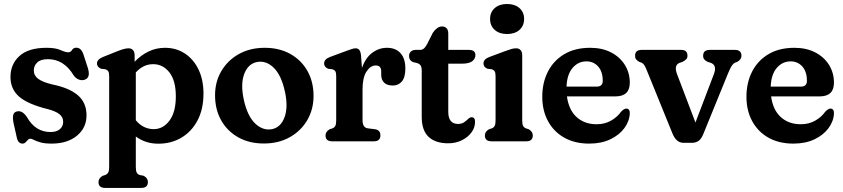

<svg xmlns="http://www.w3.org/2000/svg" viewBox="-20 -708 4226 962"><path d="M233 -46.5Q264 -46.5 280.2 -61Q296.5 -75.5 296.5 -97.5Q296.5 -121 278 -135.8Q259.5 -150.5 220.5 -161Q120.5 -185.5 76.5 -223.2Q32.5 -261 32.5 -322.5Q32.5 -386.5 77.5 -427.5Q122.5 -468.5 213.5 -468.5Q258 -468.5 283 -457.2Q308 -446 322 -446Q334.5 -446 341 -457.5Q347.5 -469 362.5 -469Q373.5 -469 382.5 -461.5Q391.5 -454 398 -435.5L419 -371Q436 -320 405.5 -309Q391 -303.5 375.5 -309.2Q360 -315 349 -330.5Q300 -411.5 220.5 -411.5Q183.5 -411.5 166.5 -395Q149.5 -378.5 149.5 -355Q149.5 -329 171.8 -312.8Q194 -296.5 241.5 -285Q326.5 -268 370 -230.8Q413.5 -193.5 413.5 -130Q413.5 -67.5 365.5 -28Q317.5 11.5 239 11.5Q203 11.5 182 5.2Q161 -1 149.8 -7Q138.5 -13 133 -13Q125 -13 119.5 -7Q114 -1 108 5.2Q102 11.5 93 11.5Q82.5 11.5 75 4.5Q67.5 -2.5 64 -19.5L48 -91Q43 -114.5 45.8 -130Q48.5 -145.5 64 -149.5Q91.5 -157 115.5 -120.5Q157.5 -46.5 233 -46.5Z M654.5 -432.5V-398.5Q686.5 -432 724.8 -450.2Q763 -468.5 806.5 -468.5Q863 -468.5 906.5 -439.8Q950 -411 974.8 -359.5Q999.5 -308 999.5 -239.5Q999.5 -161 969.8 -104.8Q940 -48.5 889 -18.2Q838 12 773.5 12Q709 12 660.5 -24V128Q660.5 148 665 156.5Q669.5 165 679 168.5L700.5 173Q721 184.5 721 204Q721 233.5 688 233.5H506.5Q473.5 233.5 473.5 204Q473.5 185 494 173L508.5 168.5Q517.5 164.5 522.2 156.2Q527 148 527 128V-326.5Q527 -344 522.2 -351Q517.5 -358 508 -361L486.5 -363.5Q466 -372 466 -390Q466 -410.5 496 -422.5L568.5 -451.5Q604.5 -466 624 -466Q638.5 -466 646.5 -456.8Q654.5 -447.5 654.5 -432.5ZM747.5 -386.5Q697.5 -386.5 660.5 -345V-105.5Q679.5 -82.5 702.2 -71.8Q725 -61 750 -61Q797.5 -61 829.2 -103.8Q861 -146.5 861 -225Q861 -304 828.8 -345.2Q796.5 -386.5 747.5 -386.5Z M1306.5 -468.5Q1379.5 -468.5 1434.5 -437.8Q1489.5 -407 1520.2 -352.8Q1551 -298.5 1551 -227.5Q1551 -160 1519.5 -106Q1488 -52 1431.8 -20.5Q1375.5 11 1302 11Q1229 11 1174 -19.8Q1119 -50.5 1088.2 -105Q1057.5 -159.5 1057.5 -231Q1057.5 -298 1089 -351.8Q1120.5 -405.5 1176.5 -437Q1232.5 -468.5 1306.5 -468.5ZM1343.5 -61Q1387 -70 1405.8 -121Q1424.5 -172 1407.5 -249.5Q1389.5 -332 1350.8 -369.2Q1312 -406.5 1266.5 -397Q1223 -388 1203.8 -337.8Q1184.5 -287.5 1201.5 -208.5Q1219.5 -126 1258.8 -89Q1298 -52 1343.5 -61Z M1789 -429 1793.5 -367.5Q1811.5 -418.5 1845 -443.5Q1878.5 -468.5 1919 -468.5Q1962 -468.5 1986.5 -441.8Q2011 -415 2011 -364.5Q2011 -321 1993.8 -300.2Q1976.5 -279.5 1948.5 -279.5Q1919.5 -279.5 1904.8 -293.8Q1890 -308 1890 -333.5V-351Q1890 -380 1862.5 -380Q1836.5 -380 1816.5 -349.8Q1796.5 -319.5 1796.5 -260V-105.5Q1796.5 -68.5 1823 -65L1859 -60.5Q1886 -56.5 1886 -29.5Q1886 0 1853 0H1644Q1611 0 1611 -29.5Q1611 -48.5 1632 -60.5L1646 -65Q1655.5 -69 1660 -77.2Q1664.5 -85.5 1664.5 -105.5V-326.5Q1664.5 -344 1659.8 -351Q1655 -358 1645.5 -361L1624 -363.5Q1604 -372 1604 -390Q1604 -411.5 1633.5 -422.5L1714.5 -452.5Q1730.5 -458.5 1742 -462.2Q1753.5 -466 1761.5 -466Q1773.5 -466 1780.2 -457.8Q1787 -449.5 1789 -429Z M2069 -392.5 2050 -396.5Q2029.5 -405.5 2029.5 -428Q2029.5 -441 2038.5 -449.5Q2047.5 -458 2062.5 -458H2084.5Q2094.5 -458 2102.5 -464Q2110.5 -470 2119.5 -486L2148.5 -543.5Q2158 -558 2170 -566.8Q2182 -575.5 2194.5 -575.5Q2208.5 -575.5 2217.2 -566.8Q2226 -558 2226 -540.5V-458H2329.5Q2362 -458 2362 -431.5Q2362 -413.5 2346 -401.2Q2330 -389 2294.5 -389H2226V-148Q2226 -87 2275 -87Q2293.5 -87 2305.5 -95.5Q2317.5 -104 2326.2 -112.5Q2335 -121 2344 -120.5Q2361.5 -120 2360 -94.5Q2359.5 -67.5 2341.5 -43.5Q2323.5 -19.5 2293.2 -4.8Q2263 10 2225.5 10Q2162 10 2127.5 -22.2Q2093 -54.5 2093 -122.5V-354.5Q2093 -371.5 2087.5 -379.8Q2082 -388 2069 -392.5Z M2520.5 -537.5Q2482 -537.5 2458.8 -558.2Q2435.5 -579 2435.5 -613Q2435.5 -647 2458.8 -667.5Q2482 -688 2520.5 -688Q2559.5 -688 2582.8 -667.5Q2606 -647 2606 -613Q2606 -579 2582.8 -558.2Q2559.5 -537.5 2520.5 -537.5ZM2596.5 -432.5V-105.5Q2596.5 -85.5 2601 -77.2Q2605.5 -69 2615 -65L2629 -60.5Q2649.5 -49 2649.5 -29.5Q2649.5 0 2617 0H2442.5Q2409.5 0 2409.5 -29.5Q2409.5 -49 2430.5 -60.5L2444.5 -65Q2454 -69 2458.5 -77.2Q2463 -85.5 2463 -105.5V-326.5Q2463 -344 2458.2 -351Q2453.5 -358 2444 -361L2422.5 -363.5Q2402.5 -372 2402.5 -390Q2402.5 -411.5 2432 -422.5L2511.5 -452Q2530.5 -459 2542.5 -462.5Q2554.5 -466 2566 -466Q2580.5 -466 2588.5 -456.8Q2596.5 -447.5 2596.5 -432.5Z M3135.5 -293.5Q3135.5 -225 3063.5 -225H2820.5Q2830 -156.5 2869.5 -121Q2909 -85.5 2969 -85.5Q3010.5 -85.5 3042 -103.8Q3073.5 -122 3091.5 -148Q3107.5 -164.5 3118 -164Q3136 -163.5 3135.5 -140Q3134 -101 3108.5 -66.2Q3083 -31.5 3038 -10Q2993 11.5 2932 11.5Q2860 11.5 2807.2 -18.2Q2754.5 -48 2725.8 -101Q2697 -154 2697 -223.5Q2697 -293.5 2725.2 -349Q2753.5 -404.5 2807.2 -436.5Q2861 -468.5 2937 -468.5Q2997 -468.5 3041.5 -445.5Q3086 -422.5 3110.8 -382.8Q3135.5 -343 3135.5 -293.5ZM2918.5 -400.5Q2877 -400.5 2849 -367.8Q2821 -335 2818.5 -274H2969.5Q3000 -274 3000 -303Q3000 -349 2977 -374.8Q2954 -400.5 2918.5 -400.5Z M3448 7.5H3404Q3369 7.5 3350 -37.5L3221 -355Q3215 -370.5 3209.2 -380Q3203.5 -389.5 3195.5 -393.5L3182 -398.5Q3171.5 -405 3166.8 -411.2Q3162 -417.5 3162 -428.5Q3162 -458 3194.5 -458H3394Q3424.5 -458 3424.5 -428.5Q3424.5 -417 3417.8 -410.5Q3411 -404 3399.5 -398L3385 -393Q3355 -381.5 3372.5 -336L3464.5 -94L3557 -337Q3573.5 -380.5 3542 -393L3526 -398Q3514.5 -403.5 3508.8 -410.2Q3503 -417 3503 -428.5Q3503 -458 3536 -458H3662Q3695 -458 3695 -428.5Q3695 -410.5 3675 -398.5L3661.5 -393.5Q3653.5 -389 3646.2 -378.2Q3639 -367.5 3627 -338.5L3502.5 -33Q3492.5 -10 3478.8 -1.2Q3465 7.5 3448 7.5Z M4158.5 -293.5Q4158.5 -225 4086.5 -225H3843.5Q3853 -156.5 3892.5 -121Q3932 -85.5 3992 -85.5Q4033.5 -85.5 4065 -103.8Q4096.5 -122 4114.5 -148Q4130.5 -164.5 4141 -164Q4159 -163.5 4158.5 -140Q4157 -101 4131.5 -66.2Q4106 -31.5 4061 -10Q4016 11.5 3955 11.5Q3883 11.5 3830.2 -18.2Q3777.5 -48 3748.8 -101Q3720 -154 3720 -223.5Q3720 -293.5 3748.2 -349Q3776.5 -404.5 3830.2 -436.5Q3884 -468.5 3960 -468.5Q4020 -468.5 4064.5 -445.5Q4109 -422.5 4133.8 -382.8Q4158.5 -343 4158.5 -293.5ZM3941.5 -400.5Q3900 -400.5 3872 -367.8Q3844 -335 3841.5 -274H3992.5Q4023 -274 4023 -303Q4023 -349 4000 -374.8Q3977 -400.5 3941.5 -400.5Z"/></svg>

Font: Fraunces 72pt SuperSoft SemiBold
Style: Regular
Weight: 600
Version: Version 1.000;[b76b70a41]